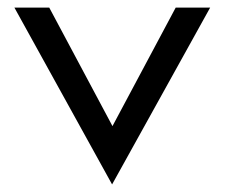

<svg xmlns="http://www.w3.org/2000/svg" viewBox="-20 -471 595 507"><path d="M18 -451 276 16 535 -451H444L277 -138L110 -451Z"/></svg>

Font: Charger Sport
Style: DfBd
Weight: 400
Designer: Jasper
Foundry: Cannot Into Space Fonts
Version: Version 1.1